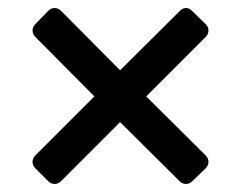

<svg xmlns="http://www.w3.org/2000/svg" viewBox="-20 -538 599 478"><path d="M100 -87 68 -119Q61 -126 61 -135Q61 -144 68 -151L215 -298L68 -446Q61 -453 61 -462Q61 -471 68 -478L100 -511Q107 -518 116 -518Q125 -518 132 -511L279 -363L427 -510Q434 -518 443 -518Q452 -518 459 -510L492 -478Q499 -471 499 -462Q499 -453 492 -446L344 -298L492 -151Q499 -144 499 -135Q499 -126 492 -119L459 -87Q452 -80 443 -80Q434 -80 427 -87L279 -234L132 -87Q125 -80 116 -80Q107 -80 100 -87Z"/></svg>

Font: RubikRegular
Style: Regular
Weight: 400
Designer: Hubert and Fischer
Foundry: Hubert and Fischer
Version: Version 2.300;gftools[0.9.30]